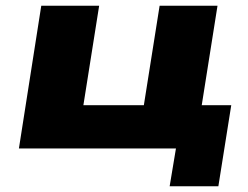

<svg xmlns="http://www.w3.org/2000/svg" viewBox="-20 -518 867 670"><path d="M572 132 594 0H46L124 -498H326L271 -151H482L537 -498H739L684 -151H787L742 132Z"/></svg>

Font: Nunito Sans 10pt Expanded Black
Style: Italic
Weight: 900
Width: 7
Italic angle: -9°
Designer: Vernon Adams
Foundry: Vernon Adams
Version: Version 3.101;gftools[0.9.27]